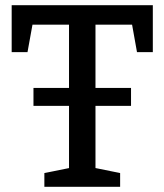

<svg xmlns="http://www.w3.org/2000/svg" viewBox="-20 -720 634 740"><path d="M151 0V-53L265 -76L246 -49V-642L268 -625H85L109 -646L86 -519H25V-700H569V-519H508L486 -642L509 -625H326L348 -642V-49L330 -76L443 -53V0ZM109 -312V-381H485V-312Z"/></svg>

Font: Bitter Thin Medium
Style: Regular
Weight: 500
Version: Version 3.021